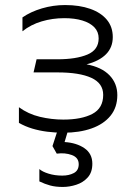

<svg xmlns="http://www.w3.org/2000/svg" viewBox="-20 -516 535 761"><path d="M232 10Q198 10 166.8 6Q135.5 2 107.5 -6.5Q79.5 -15 55 -29V-91Q92 -64 138 -53Q184 -42 231 -42Q303 -42 346 -64.5Q389 -87 389 -140Q389 -186 342 -207.5Q295 -229 208 -229H113L125 -281H207Q282 -281 326.5 -299.8Q371 -318.5 371 -364Q371 -390 354 -407.8Q337 -425.5 306.2 -434.8Q275.5 -444 235 -444Q188 -444 145 -431.2Q102 -418.5 69 -392V-447Q101.5 -469.5 146.2 -482.8Q191 -496 238 -496Q295 -496 337.5 -481Q380 -466 403.5 -437.8Q427 -409.5 427 -369Q427 -328 400.2 -301Q373.5 -274 323 -261Q382.5 -250 413.8 -217.8Q445 -185.5 445 -139Q445 -90.5 418 -57.2Q391 -24 343 -7Q295 10 232 10ZM229 225Q200 225 179 219.2Q158 213.5 136 203V154Q147.5 164.5 172.2 172.2Q197 180 227 180Q253.5 180 272.8 169.8Q292 159.5 292 135Q292 108.5 264.8 98.5Q237.5 88.5 205 93L188 63L215 -20H256L236 47Q283.5 50 314.8 71.5Q346 93 346 133Q346 167 327.8 187.2Q309.5 207.5 282.5 216.2Q255.5 225 229 225Z"/></svg>

Font: Geologica-Sharp
Style: Regular
Weight: 100
Designer: Sindre Bremnes, Frode Helland
Foundry: Monokrom Skriftforlag AS
Version: Version 1.010;gftools[0.9.28]